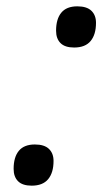

<svg xmlns="http://www.w3.org/2000/svg" viewBox="-20 -552 353 606"><path d="M80 34Q51 34 37 20Q23 6 23 -19Q23 -56 39.5 -76Q56 -96 90 -96Q120 -96 134.5 -82Q149 -68 149 -44Q149 -7 132 13.5Q115 34 80 34ZM214 -402Q185 -402 171 -416Q157 -430 157 -455Q157 -492 173.5 -512Q190 -532 224 -532Q254 -532 268.5 -518Q283 -504 283 -480Q283 -443 266 -422.5Q249 -402 214 -402Z"/></svg>

Font: Playwrite NO
Style: Regular
Weight: 400
Designer: Veronika Burian, José Scaglione
Foundry: TypeTogether
Version: Version 1.002